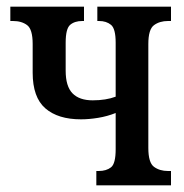

<svg xmlns="http://www.w3.org/2000/svg" viewBox="-20 -556 553 576"><path d="M269 0V-43H276Q299 -43 313 -54Q327 -65 327 -108V-217Q302 -207 274.5 -202.5Q247 -198 223 -198Q154 -198 116 -231Q78 -264 78 -338V-424Q78 -468 61.5 -480.5Q45 -493 19 -493H11V-536H232V-493H227Q204 -493 190.5 -481.5Q177 -470 177 -428V-344Q177 -297 197.5 -276Q218 -255 258 -255Q298 -255 327 -266V-428Q327 -470 313 -481.5Q299 -493 277 -493H272V-536H493V-493H484Q459 -493 442 -480.5Q425 -468 425 -424V-112Q425 -68 442 -55.5Q459 -43 484 -43H493V0Z"/></svg>

Font: Noto Serif ExtraCondensed Medium
Style: Regular
Weight: 500
Width: 2
Designer: Monotype Design Team
Foundry: Monotype Imaging Inc.
Version: Version 2.015